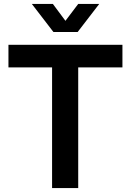

<svg xmlns="http://www.w3.org/2000/svg" viewBox="-20 -957 667 977"><path d="M245 0V-628H378V0ZM23 -614V-729H603V-614ZM252 -794 142 -937H249L313 -851L378 -937H485L375 -794Z"/></svg>

Font: Mona Sans ExtraLight SemiBold
Style: Regular
Weight: 600
Version: Version 2.000